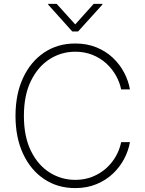

<svg xmlns="http://www.w3.org/2000/svg" viewBox="-20 -962 748 992"><path d="M368.7 9.8Q277.8 9.8 208.3 -36.6Q138.7 -83 99.4 -167Q60.1 -251 60.1 -363.3Q60.1 -476.1 99.4 -560.1Q138.7 -644 208.3 -690.7Q277.8 -737.3 368.7 -737.3Q429.2 -737.3 478.3 -717.3Q527.3 -697.3 563.2 -663.3Q599.1 -629.4 621.3 -586.9Q643.6 -544.4 651.4 -500H606Q598.6 -536.6 579.1 -571.5Q559.6 -606.4 529.1 -634.3Q498.5 -662.1 458 -678.5Q417.5 -694.8 368.7 -694.8Q296.9 -694.8 236.6 -656.5Q176.3 -618.2 139.9 -544.2Q103.5 -470.2 103.5 -363.3Q103.5 -255.9 139.9 -182.1Q176.3 -108.4 236.6 -70.6Q296.9 -32.7 368.7 -32.7Q417.5 -32.7 458 -49.1Q498.5 -65.4 529.1 -93Q559.6 -120.6 579.1 -155.5Q598.6 -190.4 606 -227.5H651.4Q643.6 -183.1 621.3 -140.9Q599.1 -98.6 563.2 -64.7Q527.3 -30.8 478.3 -10.5Q429.2 9.8 368.7 9.8ZM272.9 -941.9 368.7 -835.9 463.9 -941.9H508.8V-938L383.3 -799.3H353.5L229 -938V-941.9Z"/></svg>

Font: Inter Tight ExtraLight
Style: Regular
Weight: 250
Designer: Rasmus Andersson
Foundry: rsms
Version: Version 3.004